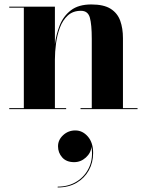

<svg xmlns="http://www.w3.org/2000/svg" viewBox="-20 -490 658 862"><path d="M240.5 166.8Q240.5 138 263.5 116.8Q286.5 95.6 318.1 95.6Q350.5 95.6 374.3 122.8Q398.1 150 398.1 196.8Q398.1 240 378.7 275Q359.3 310 323.7 330.8Q288.1 351.6 238.9 351.6V348Q288.5 348 325.7 324.2Q362.9 300.4 380.9 259.8Q398.9 219.2 390.5 168.4Q388.5 196.4 365.5 217.2Q342.5 238 312.9 238Q278.1 238 259.3 216.8Q240.5 195.6 240.5 166.8ZM21.5 -4.5H87V-455.5H21.5V-460H226.5V-291.5Q232 -335 248 -376Q264 -417 298 -443.5Q332 -470 390 -470Q446 -470 476.8 -450.5Q507.5 -431 519.8 -396.8Q532 -362.5 532 -319V-4.5H597.5V0H341.5V-4.5H392V-316.5Q392 -379.5 383.5 -410.5Q375 -441.5 343.5 -441.5Q307.5 -441.5 284.5 -420.5Q261.5 -399.5 249 -366Q236.5 -332.5 231.5 -294.8Q226.5 -257 226.5 -223V-4.5H277V0H21.5Z"/></svg>

Font: Bodoni* 36pt
Style: Bold
Weight: 700
Version: Version 2.3